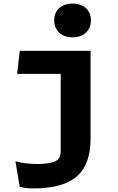

<svg xmlns="http://www.w3.org/2000/svg" viewBox="-20 -825 660 1077"><path d="M91 -540 76 -410.5H320.5V20.5C320.5 55.5 308.5 68.5 297.5 75.5C277.5 89 234 95 191 95C141.5 95 99.5 89 66.5 80L90.5 222.5C108 227 130 232 165 232C400 232 488 136 488 -49V-540ZM284 -711C284 -653 325.5 -615.5 387 -615.5C448.5 -615.5 490 -653 490 -711C490 -769 448.5 -805 387 -805C325.5 -805 284 -769 284 -711Z"/></svg>

Font: Monaspace Argon ExtraBold
Style: Bold
Weight: 800
Designer: Riley Cran & the Lettermatic Team
Foundry: Lettermatic
Version: Version 1.000 (Monaspace Argon)